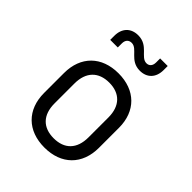

<svg xmlns="http://www.w3.org/2000/svg" viewBox="-219 -905 1039 1039"><g transform="rotate(45 300.0 -385.5)"><path d="M371 -650C425 -650 460 -685 460 -744V-775H402V-744C402 -718 388 -704 368 -704C322 -704 309 -780 230 -780C175 -780 140 -745 140 -686V-655H198V-686C198 -712 212 -726 234 -726C280 -726 293 -650 371 -650ZM300 9C429 9 510 -71 510 -199V-352C510 -479 429 -559 300 -559C171 -559 90 -479 90 -351V-199C90 -71 171 9 300 9ZM300 -62C218 -62 170 -110 170 -199V-351C170 -440 219 -488 300 -488C381 -488 430 -440 430 -351V-199C430 -110 382 -62 300 -62Z"/></g></svg>

Font: Tekne LDO Light
Style: Regular
Weight: 300
Monospace: yes
Designer: Alessio Laiso, Mario Rullo, Paolo Rosset
Foundry: Alessio Laiso
Version: Version 1.000;hotconv 1.0.109;makeotfexe 2.5.65596